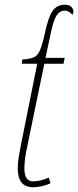

<svg xmlns="http://www.w3.org/2000/svg" viewBox="-20 -780 330 810"><path d="M55 -69Q55 -91 58.5 -114Q62 -137 65.5 -153.5Q69 -170 70 -177L137 -511H72L74 -529Q107 -531 122.5 -538Q138 -545 147.5 -565.5Q157 -586 168 -634Q183 -707 201.5 -733.5Q220 -760 253 -760Q273 -760 281.5 -750.5Q290 -741 290 -731Q290 -724 285 -718Q271 -735 253 -735Q232 -735 218.5 -714.5Q205 -694 193 -634L172 -536H253L248 -511H167L98 -177Q89 -136 86 -113.5Q83 -91 83 -69Q83 -15 119 -15Q135 -15 153.5 -19.5Q172 -24 186 -31L193 -7Q174 2 154 6Q134 10 120 10Q55 10 55 -69Z"/></svg>

Font: Noto Serif CondThin
Style: Italic
Weight: 250
Width: 3
Italic angle: -12°
Designer: Monotype Design Team
Foundry: Monotype Imaging Inc.
Version: Version 1.001